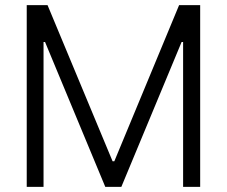

<svg xmlns="http://www.w3.org/2000/svg" viewBox="-20 -727 883 747"><path d="M165 -707 418 -99.6H424.8L676.8 -707H758.8V0H692.4V-563.5H686.5L452.1 0H389.6L155.3 -563.5H149.4V0H84V-707Z"/></svg>

Font: Pretendard Std Light
Style: Regular
Weight: 300
Designer: Base glyphs from Inter by Rasmus Andersson; Hangeul glyphs from Noto Sans CJK(Source Han Sans) by Jang Soo-young and Kan
Foundry: Kil Hyung-jin
Version: Version 1.309